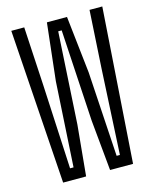

<svg xmlns="http://www.w3.org/2000/svg" viewBox="-119 -880 772 960"><g transform="rotate(-15 267.0 -400.0)"><path d="M87 0 33 -800H100L117 -499L139 -60H157L183 -499L216 -795H320L353 -499L380 -60H397L420 -499L438 -800H504L449 0H330L305 -262L277 -737H259L231 -262L206 0Z"/></g></svg>

Font: Big Shoulders Display
Style: Regular
Weight: 400
Designer: Patric King
Foundry: XO Type Co
Version: Version 1.000; ttfautohint (v1.8.2)